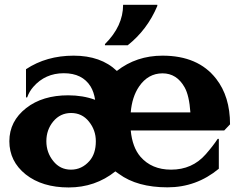

<svg xmlns="http://www.w3.org/2000/svg" viewBox="-20 -782 1021 811"><path d="M644.5 -761.7V-756.8Q602.1 -656.2 519.5 -590.8H423.3V-595.7Q500 -671.9 500 -761.7ZM270 9.8Q158.2 9.8 88.4 -45.4Q19.5 -100.6 19.5 -185.5Q19.5 -270 90.8 -325.7Q159.7 -379.4 268.1 -379.4Q330.1 -379.4 381.8 -360.4Q376.5 -394 362.8 -416.5Q328.1 -472.7 249.5 -472.7Q170.9 -472.7 120.6 -415Q103.5 -395.5 94.7 -370.6H89.8V-489.7Q176.3 -546.9 291 -546.9Q406.2 -546.9 473.6 -482.4Q556.2 -546.9 666.5 -546.9Q816.9 -546.9 892.6 -449.7Q951.7 -374.5 951.7 -256.8L927.2 -231H532.2Q539.1 -159.7 573.2 -120.1Q620.6 -65.4 702.6 -65.4Q792 -65.4 848.6 -129.9Q879.9 -165.5 899.4 -195.3H904.3V-69.3Q809.6 9.3 687.5 9.3Q559.6 9.3 482.4 -47.4Q475.1 -52.7 467.3 -58.1Q382.3 9.8 270 9.8ZM532.2 -307.1H784.2Q779.3 -378.4 759.8 -413.1Q726.6 -472.2 666.5 -472.2Q605.5 -472.2 567.4 -416.5Q537.6 -372.6 532.2 -307.1ZM384.8 -185.5Q384.8 -232.4 355.5 -268.6Q326.7 -304.7 280.3 -304.7Q234.4 -304.7 204.6 -268.6Q175.8 -233.4 175.8 -185.5Q175.8 -137.7 205.1 -101.6Q233.9 -65.4 279.8 -65.4Q325.7 -65.4 357.9 -102.1Q384.8 -132.8 384.8 -185.5Z"/></svg>

Font: Classica
Style: Bold
Weight: 700
Designer: Wojciech Kalinowski "wmk69" (wmk69@o2.pl)
Foundry: Wojciech Kalinowski "wmk69" (wmk69@o2.pl)
Version: Version 2.1.1; 2021-05-14